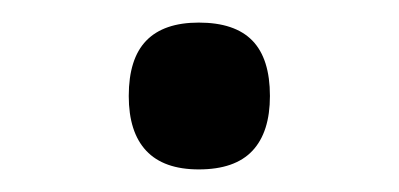

<svg xmlns="http://www.w3.org/2000/svg" viewBox="-20 -116 353 170"><path d="M156 34Q125 34 109.5 17.5Q94 1 94 -31Q94 -64 109.5 -80Q125 -96 156 -96Q188 -96 203.5 -80Q219 -64 219 -31Q219 1 203.5 17.5Q188 34 156 34Z"/></svg>

Font: Playwrite PE
Style: Regular
Weight: 400
Designer: Veronika Burian, José Scaglione
Foundry: TypeTogether
Version: Version 1.002